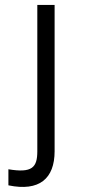

<svg xmlns="http://www.w3.org/2000/svg" viewBox="-20 -520 360 777"><path d="M14 165V230C139 256 201 203 201 92V-500H131V92C131 158 110 181 14 165Z"/></svg>

Font: altertype_V2
Style: Regular
Weight: 400
Designer: Simon Renaud
Version: Version 2.001;Glyphs 3.1.2 (3151)